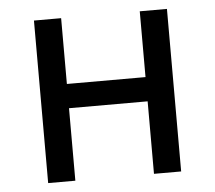

<svg xmlns="http://www.w3.org/2000/svg" viewBox="-44 -591 716 639"><g transform="rotate(-5 314.0 -271.5)"><path d="M91.8 0V-543H182.6V-323.2H445.3V-543H536.1V0H445.3V-242.2H182.6V0Z"/></g></svg>

Font: GenYoGothic TW TTF Regular
Style: Regular
Weight: 400
Version: Version 1.300